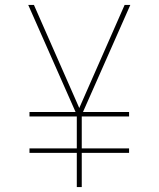

<svg xmlns="http://www.w3.org/2000/svg" viewBox="-20 -755 640 775"><path d="M290 0V-138H99V-156H290V-285H99V-303H285L94 -735H117L300 -319L483 -735H506L315 -303H501V-285H310V-156H501V-138H310V0Z"/></svg>

Font: Iosevka SS04 Thin Extended
Style: Regular
Weight: 100
Width: 7
Monospace: yes
Designer: Belleve Invis
Foundry: Belleve Invis
Version: Version 19.0.0; ttfautohint (v1.8.4)